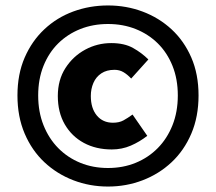

<svg xmlns="http://www.w3.org/2000/svg" viewBox="-20 -676 792 704"><path d="M376 8Q309 8 249 -15Q189 -38 143 -81Q97 -124 70.5 -186Q44 -248 44 -326Q44 -404 70.5 -465Q97 -526 143 -569Q189 -612 249 -634Q309 -656 376 -656Q443 -656 503 -633.5Q563 -611 609 -568.5Q655 -526 681.5 -465Q708 -404 708 -326Q708 -248 681.5 -186Q655 -124 609 -81Q563 -38 503 -15Q443 8 376 8ZM376 -60Q431 -60 477.5 -79Q524 -98 558.5 -133Q593 -168 612.5 -217Q632 -266 632 -326Q632 -386 612.5 -434.5Q593 -483 558.5 -517Q524 -551 477.5 -569.5Q431 -588 376 -588Q321 -588 274.5 -569.5Q228 -551 193.5 -517Q159 -483 139.5 -434.5Q120 -386 120 -326Q120 -266 139.5 -217Q159 -168 193.5 -133Q228 -98 274.5 -79Q321 -60 376 -60ZM390 -128Q332 -128 287.5 -152Q243 -176 217.5 -220Q192 -264 192 -324Q192 -383 220 -426.5Q248 -470 292.5 -494Q337 -518 388 -518Q436 -518 468 -500Q500 -482 524 -458L461 -388Q447 -403 432.5 -411.5Q418 -420 400 -420Q371 -420 351.5 -407Q332 -394 322.5 -372Q313 -350 313 -324Q313 -279 335 -252.5Q357 -226 394 -226Q417 -226 432.5 -234.5Q448 -243 466 -256L520 -178Q492 -156 459.5 -142Q427 -128 390 -128Z"/></svg>

Font: Source Sans 3 ExtraLight Black
Style: Regular
Weight: 900
Version: Version 3.052;hotconv 1.1.0;makeotfexe 2.6.0